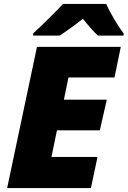

<svg xmlns="http://www.w3.org/2000/svg" viewBox="-20 -951 645 971"><path d="M605 -771H475.1Q452.1 -791 398.9 -856Q331.1 -802.7 281.7 -771H147.9V-782.2Q180.7 -812 229.2 -860.1Q277.8 -908.2 298.8 -931.2H517.1Q529.3 -902.3 555.4 -857.7Q581.5 -813 605 -782.2ZM167 -713.9H590.8L559.1 -559.1H326.2L303.2 -446.8H520L484.9 -292H268.1L240.2 -157.2H473.1L439.9 0H16.1Z"/></svg>

Font: Open Sans Hebrew Extra Bold
Style: Italic
Weight: 800
Italic angle: -12°
Foundry: Ascender Corporation, Yanek Iontef
Version: Version 2.001;PS 002.001;hotconv 1.0.70;makeotf.lib2.5.58329